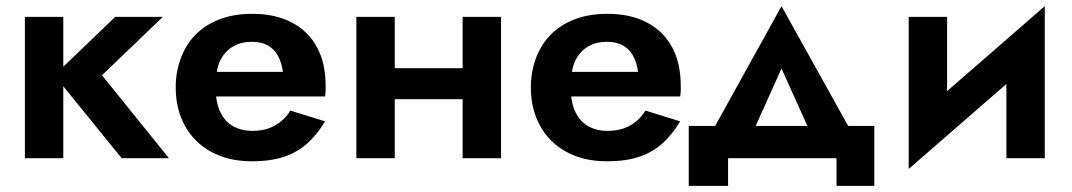

<svg xmlns="http://www.w3.org/2000/svg" viewBox="-20 -515 3488 625"><path d="M61 -460V0H186V-460ZM355 -460 157 -270 376 0H530L312 -270L510 -460Z M626 -201H1038Q1040 -212 1040 -221Q1040 -230 1040 -236Q1040 -309 1012 -361Q984 -413 930.5 -441.5Q877 -470 801 -470Q732 -470 680 -446Q628 -422 597 -379Q566 -336 556 -279Q554 -267 553 -255Q552 -243 552 -230Q552 -161 581.5 -106.5Q611 -52 667 -21Q723 10 800 10Q864 10 908.5 -6Q953 -22 984 -51.5Q1015 -81 1038 -120L925 -155Q913 -135 895 -120Q877 -105 854 -97Q831 -89 801 -89Q767 -89 740 -103.5Q713 -118 697.5 -149.5Q682 -181 682 -230L684 -256Q684 -294 699 -322Q714 -350 740 -364.5Q766 -379 799 -379Q831 -379 852 -367Q873 -355 885 -333Q897 -311 901 -281H626Z M1187 -192H1549V-293H1187ZM1486 -460V0H1611V-460ZM1140 -460V0H1265V-460Z M1782 -201H2194Q2196 -212 2196 -221Q2196 -230 2196 -236Q2196 -309 2168 -361Q2140 -413 2086.5 -441.5Q2033 -470 1957 -470Q1888 -470 1836 -446Q1784 -422 1753 -379Q1722 -336 1712 -279Q1710 -267 1709 -255Q1708 -243 1708 -230Q1708 -161 1737.5 -106.5Q1767 -52 1823 -21Q1879 10 1956 10Q2020 10 2064.5 -6Q2109 -22 2140 -51.5Q2171 -81 2194 -120L2081 -155Q2069 -135 2051 -120Q2033 -105 2010 -97Q1987 -89 1957 -89Q1923 -89 1896 -103.5Q1869 -118 1853.5 -149.5Q1838 -181 1838 -230L1840 -256Q1840 -294 1855 -322Q1870 -350 1896 -364.5Q1922 -379 1955 -379Q1987 -379 2008 -367Q2029 -355 2041 -333Q2053 -311 2057 -281H1782Z M2524 -292 2642 -30 2771 -51 2524 -495 2278 -51 2406 -30ZM2703 0V90H2826V-105H2222V90H2350V0Z M3376 -346 3381 -495 2943 -114 2938 35ZM3063 -460H2938V35L3063 -96ZM3381 -495 3256 -364V0H3381Z"/></svg>

Font: Jost SemiBold
Style: Regular
Weight: 600
Version: Version 3.710